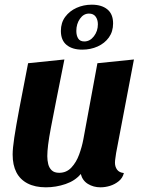

<svg xmlns="http://www.w3.org/2000/svg" viewBox="-20 -780 609 820"><path d="M176 20Q130 20 98 3.5Q66 -13 50 -44Q34 -75 34 -120Q34 -146 41 -192.5Q48 -239 62.5 -316Q77 -393 100 -510L255 -526Q234 -421 220 -350.5Q206 -280 197.5 -235Q189 -190 185.5 -161.5Q182 -133 182 -113Q182 -95 186 -79Q190 -63 201 -52.5Q212 -42 233 -42Q264 -42 285 -64.5Q306 -87 318 -120Q330 -153 336 -185L396 -510L552 -526L476 -127Q475 -118 473 -106Q471 -94 471 -85Q471 -68 480 -55.5Q489 -43 509 -41Q504 -20 487.5 -6.5Q471 7 450.5 13.5Q430 20 409 20Q379 20 355.5 5.5Q332 -9 325 -37Q301 -8 260 6Q219 20 176 20ZM331 -568Q289 -568 264.5 -588Q240 -608 240 -648Q240 -683 258.5 -708Q277 -733 307 -746.5Q337 -760 372 -760Q414 -760 438.5 -740Q463 -720 463 -680Q463 -645 445 -620Q427 -595 397 -581.5Q367 -568 331 -568ZM340 -603Q364 -603 381 -625Q398 -647 398 -676Q398 -696 388.5 -709Q379 -722 360 -722Q337 -722 321.5 -700Q306 -678 306 -648Q306 -628 314 -615.5Q322 -603 340 -603Z"/></svg>

Font: Sansita Swashed Light SemiBold
Style: Regular
Weight: 600
Version: Version 1.003